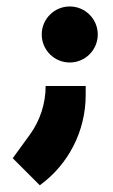

<svg xmlns="http://www.w3.org/2000/svg" viewBox="-20 -593 347 588"><path d="M193.6 -401.6C241 -401.6 279.4 -440 279.4 -487.4C279.4 -534.8 241 -573.2 193.6 -573.2C146.2 -573.2 107.8 -534.8 107.8 -487.4C107.8 -440 146.2 -401.6 193.6 -401.6ZM71.5 -180.7 19 -108.5 101.9 -25.6C189.9 -89.5 242.1 -191.7 242.4 -300.5L242.5 -329.6H119.8C119.8 -276.1 102.9 -224 71.5 -180.7Z"/></svg>

Font: JUMBOTRON
Style: Regular
Weight: 400
Designer: Ian Langley
Foundry: Ian Langley
Version: Version 1.005;Fontself Maker 3.5.8